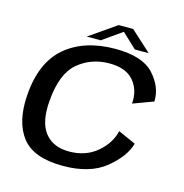

<svg xmlns="http://www.w3.org/2000/svg" viewBox="-106 -807 875 911"><g transform="rotate(15 332.0 -352.0)"><path d="M282.5 5Q415 5 491 -57Q567 -119 585 -185L498.5 -223.5Q485 -162.5 430 -115.5Q375 -68.5 293 -68.5Q213.5 -68.5 173.2 -120.5Q133 -172.5 142 -277Q152.5 -412.5 217.2 -467.2Q282 -522 371.5 -522Q453 -522 491 -477.2Q529 -432.5 523.5 -365.5L623.5 -402.5Q626 -474.5 570.2 -535.2Q514.5 -596 382 -596Q228.5 -596 135.8 -516.8Q43 -437.5 32.5 -271.5Q24 -141.5 81.2 -68.2Q138.5 5 282.5 5ZM233.5 -617H302L398 -684.5L470 -617H538L437 -709H366Z"/></g></svg>

Font: Anybody SemiExpanded
Style: Italic
Weight: 400
Width: 6
Italic angle: -10°
Version: Version 1.113;gftools[0.9.25]